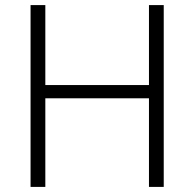

<svg xmlns="http://www.w3.org/2000/svg" viewBox="-20 -734 764 754"><path d="M623 0V-714H565V-400H158V-714H100V0H158V-348H565V0Z"/></svg>

Font: Noto Sans Bengali Light
Style: Regular
Weight: 300
Designer: Jelle Bosma - Monotype Design Team
Foundry: Monotype Imaging Inc.
Version: Version 2.003